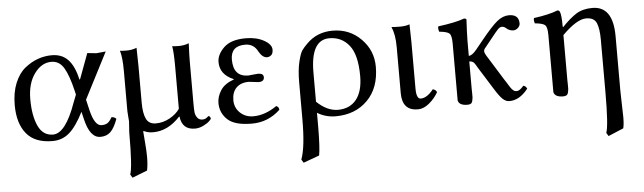

<svg xmlns="http://www.w3.org/2000/svg" viewBox="-45 -606 3377 1007"><g transform="rotate(-5 1643.5 -102.0)"><path d="M409.2 -190.9 422.9 -132.8Q442.9 -50.8 479 -50.8Q498 -50.8 510 -58.3Q522 -65.9 534.2 -87.9Q550.3 -87.9 559.1 -77.1Q542 -30.3 521.5 -10.3Q501 9.8 467.8 9.8Q412.6 9.8 389.2 -90.8L379.9 -129.9Q341.8 -54.7 304.4 -22.5Q267.1 9.8 215.8 9.8Q123 9.8 78.6 -44.7Q34.2 -99.1 34.2 -195.8Q34.2 -261.7 54.7 -311.3Q75.2 -360.8 108.6 -387.5Q142.1 -414.1 177.5 -426.5Q212.9 -439 250 -439Q303.7 -439 335.7 -405Q367.7 -371.1 382.8 -304.2Q385.3 -294.4 388.2 -302.7Q388.7 -303.7 389.6 -306.2L437 -434.1Q443.8 -434.1 460.9 -431.6Q478 -429.2 484.9 -429.2Q492.7 -429.2 510.3 -431.6Q527.8 -434.1 534.2 -434.1ZM358.9 -222.2 354 -243.2Q335 -324.2 311 -364.5Q287.1 -404.8 245.1 -404.8Q193.4 -404.8 155.8 -353.3Q118.2 -301.8 118.2 -219.2Q118.2 -132.3 143.1 -78.1Q168 -23.9 221.2 -23.9Q287.1 -23.9 342.8 -181.2Z M887.7 -60.1Q823.7 9.8 745.1 9.8Q716.3 9.8 694.8 -2Q694.8 -2 694.3 0.5Q693.8 2.9 693.8 4.9Q693.8 9.8 698 57.4Q702.1 105 702.1 136.2Q702.1 176.3 695.8 207L616.7 237.8L606 220.2Q620.1 183.1 620.1 6.8Q620.1 -7.3 622.1 -28.1Q624 -48.8 624 -59.1Q624 -64 622.1 -83Q620.1 -102.1 620.1 -111.8V-321.8Q620.1 -396 608.9 -431.2Q621.1 -429.2 644 -429.2Q671.9 -429.2 696.8 -439Q698.7 -375 698.7 -342.8V-148.9Q698.7 -93.8 712.9 -64.5Q727.1 -35.2 764.2 -35.2Q802.2 -35.2 837.2 -54.7Q872.1 -74.2 890.1 -101.1V-321.8Q890.1 -398.9 883.8 -431.2Q896 -429.2 918.9 -429.2Q946.8 -429.2 971.7 -439Q968.8 -375 968.8 -342.8V-121.1Q968.8 -92.3 970.2 -76.7Q971.7 -61 981.2 -47.6Q990.7 -34.2 1008.8 -34.2Q1022.9 -34.2 1032 -42Q1041 -49.8 1042 -49.8Q1044.9 -49.8 1048.8 -44.9Q1052.7 -40 1052.7 -35.2Q1052.7 -32.2 1041.7 -21.7Q1030.8 -11.2 1009.3 -0.7Q987.8 9.8 965.8 9.8Q897.9 9.8 890.1 -60.1Z M1178.7 -121.1Q1178.7 -81.1 1206.8 -54.4Q1234.9 -27.8 1275.9 -27.8Q1337.9 -27.8 1399.9 -70.8Q1414.1 -65.9 1414.6 -49.8Q1350.6 10.3 1264.6 9.8Q1174.8 9.8 1137.2 -25.6Q1099.6 -61 1099.6 -112.8Q1099.6 -147 1120.6 -179.4Q1141.6 -211.9 1190.4 -229V-231Q1118.7 -260.7 1118.7 -327.1Q1118.7 -366.2 1155.8 -402.6Q1192.9 -439 1271.5 -439Q1327.6 -439 1367.2 -417Q1406.7 -395 1406.7 -367.2Q1406.7 -347.2 1396.7 -338.6Q1386.7 -330.1 1374.5 -330.1Q1351.6 -330.1 1332.5 -362.8Q1311.5 -405.8 1265.6 -405.8Q1189.5 -405.8 1189.5 -334Q1189.5 -243.2 1268.6 -243.2L1292.5 -245.6Q1316.4 -248 1319.8 -248Q1348.6 -248 1348.6 -227.1Q1348.6 -204.1 1318.8 -204.1Q1314.9 -204.1 1293.7 -207Q1272.5 -210 1267.6 -210Q1225.6 -210 1202.1 -186.5Q1178.7 -163.1 1178.7 -121.1Z M1601.6 207 1517.6 237.8 1506.8 220.2Q1530.8 157.2 1530.8 9.8V-184.1Q1530.8 -248 1541.3 -291.5Q1551.8 -335 1562.3 -350.1Q1572.8 -365.2 1590.8 -382.8Q1646 -439 1728.5 -439Q1817.4 -439 1877.9 -377.9Q1938.5 -316.9 1938.5 -231Q1938.5 -119.1 1874 -54.7Q1809.6 9.8 1706.5 9.8Q1653.3 9.8 1609.9 -17.1V61Q1609.4 167 1601.6 207ZM1852.5 -189Q1852.5 -300.8 1813 -350.8Q1773.4 -400.9 1708.5 -400.9Q1609.4 -400.9 1609.9 -228V-75.2Q1664.1 -23.4 1720.7 -22.9Q1783.7 -22.9 1818.1 -65.9Q1852.5 -108.9 1852.5 -189Z M2056.6 -321.8Q2056.6 -391.6 2038.6 -429.2L2040.5 -431.2Q2052.7 -429.2 2083.5 -429.2Q2113.3 -429.2 2133.8 -437Q2135.7 -375 2135.7 -342.8V-99.1Q2135.7 -43.9 2158.7 -43.9Q2191.9 -43.9 2225.6 -86.9Q2242.7 -83 2246.6 -69.8Q2228.5 -37.6 2199 -13.2Q2169.4 11.2 2139.6 11.2Q2056.6 11.2 2056.6 -81.1Z M2350.6 -316.9Q2350.6 -358.9 2339.1 -369.9Q2327.6 -380.9 2285.6 -384.8Q2279.8 -401.9 2283.2 -413.1Q2376 -425.3 2420.4 -441.9Q2433.6 -441.9 2433.6 -435.1Q2429.7 -371.1 2429.2 -321.3V-245.1Q2447.3 -245.1 2471.2 -274.9L2509.3 -321.8Q2563.5 -388.7 2594 -413.8Q2624.5 -439 2657.2 -439Q2709 -439 2709.5 -392.1Q2709.5 -378.9 2698.5 -368.4Q2687.5 -357.9 2673.3 -357.9Q2653.3 -357.9 2636.2 -373Q2627.4 -381.8 2614.3 -381.8Q2604.5 -381.8 2593.5 -370.4Q2582.5 -358.9 2558.6 -328.6Q2552.2 -320.8 2549.3 -316.9L2514.6 -273.9Q2511.7 -270 2511.5 -261Q2511.2 -252 2530.3 -223.1L2602.5 -106.9Q2607.4 -100.1 2614 -89.1Q2620.6 -78.1 2624 -73Q2627.4 -67.9 2631.8 -61Q2636.2 -54.2 2639.4 -51Q2642.6 -47.9 2647 -44.4Q2651.4 -41 2654.8 -40Q2658.2 -39.1 2663.6 -39.1Q2679.7 -39.1 2700.2 -64Q2714.4 -61 2719.2 -46.9Q2674.3 10.3 2620.6 9.8Q2602.5 9.8 2585.9 -5.6Q2569.3 -21 2543.5 -63L2470.2 -180.2Q2469.2 -182.1 2465.8 -188Q2462.4 -193.8 2460.9 -196Q2459.5 -198.2 2456.5 -202.6Q2453.6 -207 2451.4 -208.5Q2449.2 -210 2445.8 -211.9Q2442.4 -213.9 2438.5 -214.8Q2434.6 -215.8 2429.2 -215.8V-71.8Q2429.2 -66.9 2429.7 -50Q2430.2 -33.2 2429.7 -26.1Q2429.2 -19 2426.8 -8.5Q2424.3 2 2418 5.9Q2411.6 9.8 2400.4 9.8Q2356.4 9.8 2350.6 -17.1V-71.8Z M2933.1 -357.9Q2934.1 -351.6 2935.5 -352.1Q2977.5 -396.5 3011.7 -417.7Q3045.9 -439 3096.2 -439Q3205.1 -439 3205.1 -280.8V5.9Q3205.1 32.7 3206.8 79.3Q3208.5 126 3208.5 144Q3208.5 184.1 3203.1 204.1L3123 237.8L3112.3 220.2Q3126.5 183.1 3126.5 5.9V-269Q3126.5 -327.1 3113.8 -357.2Q3101.1 -387.2 3059.1 -387.2Q3009.8 -387.2 2933.1 -310.5V-71.8Q2933.1 -66.9 2933.6 -50Q2934.1 -33.2 2933.6 -26.1Q2933.1 -19 2930.7 -8.5Q2928.2 2 2921.6 5.9Q2915 9.8 2904.3 9.8Q2860.4 9.8 2854.5 -17.1V-71.8V-316.9Q2854.5 -358.9 2842.8 -369.9Q2831.1 -380.9 2789.1 -384.8Q2783.2 -401.9 2787.1 -413.1Q2865.2 -422.9 2913.1 -441.9Q2920.9 -441.9 2925.3 -434.1Q2933.1 -416 2933.1 -357.9Z"/></g></svg>

Font: Linux Libertine
Style: Regular
Weight: 400
Designer: Philipp H. Poll
Foundry: Philipp H. Poll
Version: Version 5.3.0 ; ttfautohint (v0.9)